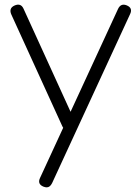

<svg xmlns="http://www.w3.org/2000/svg" viewBox="-20 -569 594 826"><path d="M181 237Q175 237 167 234Q140 223 152 197L488 -531Q500 -556 525 -546Q552 -535 540 -509L204 219Q195 237 181 237ZM287 -13Q274 -7 264 -10Q254 -13 248 -26L29 -506Q23 -519 26 -529Q29 -539 42 -545Q55 -551 65 -548Q75 -545 81 -532L300 -52Q306 -39 303 -29Q300 -19 287 -13Z"/></svg>

Font: ComfortaaLight
Style: Regular
Weight: 300
Designer: Johan Aakerlund
Foundry: Johan Aakerlund
Version: Version 3.104; ttfautohint (v1.8.1.43-b0c9)